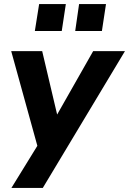

<svg xmlns="http://www.w3.org/2000/svg" viewBox="-20 -742 633 942"><path d="M36 180 182 -57 172 5 35 -491H187L270 -139H237L437 -491H593L190 180ZM349 -590 368 -722H500L480 -590ZM151 -590 172 -722H303L283 -590Z"/></svg>

Font: Nunito Sans 12pt ExtraBold
Style: Italic
Weight: 800
Italic angle: -9°
Designer: Vernon Adams
Foundry: Vernon Adams
Version: Version 3.101;gftools[0.9.27]